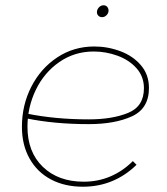

<svg xmlns="http://www.w3.org/2000/svg" viewBox="-20 -700 634 727"><path d="M63 -220Q63 -302 98.5 -371.5Q134 -441 196.5 -482.5Q259 -524 337 -524Q388 -524 436 -506Q484 -488 514 -452.5Q544 -417 544 -367Q544 -289 479.5 -259.5Q415 -230 316 -230Q185 -230 79 -252L81 -270Q189 -248 316 -248Q405 -248 465 -272.5Q525 -297 525 -366Q525 -410 497 -441.5Q469 -473 425 -489Q381 -505 335 -505Q262 -505 204.5 -465Q147 -425 115.5 -359.5Q84 -294 84 -220Q84 -124 142.5 -68Q201 -12 297 -12Q351 -12 398 -32Q445 -52 483 -90L497 -76Q455 -35 404 -14Q353 7 294 7Q225 7 173 -20.5Q121 -48 92 -99.5Q63 -151 63 -220ZM347 -654Q347 -664 354.5 -672Q362 -680 372 -680Q381 -680 386 -674Q391 -668 391 -660Q391 -650 383.5 -642.5Q376 -635 367 -635Q358 -635 352.5 -640.5Q347 -646 347 -654Z"/></svg>

Font: Fixel Italic Variable 20240409 Display Thin
Style: Italic
Weight: 100
Italic angle: -10°
Designer: AlfaBravo + MacPaw
Foundry: Kyrylo Tkachov, Marchela Mozhyna, Serhii Makarenko, Maria Weinstein, Zakhar Kryvoshyya
Version: Version 1.211;Glyphs 3.2 (3225)